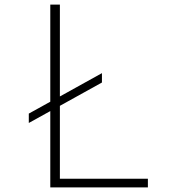

<svg xmlns="http://www.w3.org/2000/svg" viewBox="-20 -820 740 840"><path d="M200 0V-334L106 -282V-323L200 -375V-800H242V-398L426 -500V-459L242 -357V-38H627V0Z"/></svg>

Font: Martian Mono Thin
Style: Regular
Weight: 100
Monospace: yes
Designer: Roman Shamin
Foundry: Evil Martians
Version: Version 1.000; ttfautohint (v1.8.4.7-5d5b)